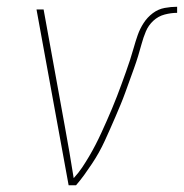

<svg xmlns="http://www.w3.org/2000/svg" viewBox="-20 -548 544 568"><path d="M205 0H183L88 -520H109L172 -173Q179 -135 185.5 -97Q192 -59 198 -21Q212 -36 223 -52.5Q234 -69 244 -86Q254 -103 263 -120.5Q272 -138 280 -155.5Q288 -173 296 -191Q304 -209 311.5 -227Q319 -245 326 -263Q333 -281 339.5 -299Q346 -317 352.5 -335Q359 -353 365 -371.5Q371 -390 376 -408Q381 -426 387.5 -444.5Q394 -463 405 -480Q416 -497 432 -509Q448 -521 467 -524.5Q486 -528 504 -528V-510Q486 -510 467 -505Q448 -500 433.5 -486.5Q419 -473 411.5 -455Q404 -437 399 -418.5Q394 -400 388.5 -382Q383 -364 376.5 -346Q370 -328 363.5 -310Q357 -292 350.5 -274Q344 -256 336.5 -238Q329 -220 321.5 -202.5Q314 -185 306 -167Q298 -149 290 -131.5Q282 -114 272.5 -97Q263 -80 252 -63.5Q241 -47 229.5 -31Q218 -15 205 0Z"/></svg>

Font: Iosevka Thin
Style: Italic
Weight: 100
Italic angle: -9°
Monospace: yes
Designer: Belleve Invis
Foundry: Belleve Invis
Version: Version 32.5.0; ttfautohint (v1.8.4)